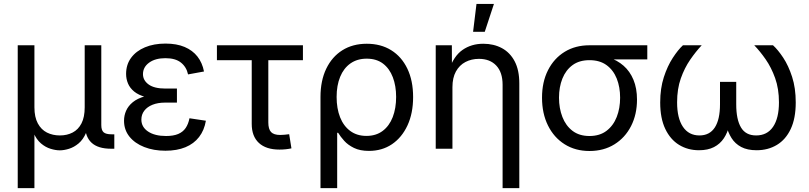

<svg xmlns="http://www.w3.org/2000/svg" viewBox="-20 -770 4186 994"><path d="M71.8 204.1V-535.6H158.2V-214.4Q158.2 -163.6 175.8 -131.1Q193.4 -98.6 223.1 -83.7Q252.9 -68.8 290 -68.8Q327.1 -68.8 356.2 -84Q385.3 -99.1 401.9 -131.3Q418.5 -163.6 418.5 -214.4V-535.6H504.4V-122.6Q504.4 -95.7 516.4 -85.2Q528.3 -74.7 557.6 -74.7H571.8V0H555.2Q487.3 0 453.9 -31.2Q420.4 -62.5 420.4 -122.1V-171.4H440.4Q440.4 -117.2 425.5 -82.3Q410.6 -47.4 387 -27.6Q363.3 -7.8 337.4 0.2Q311.5 8.3 289.6 8.3Q267.6 8.3 241.5 0.2Q215.3 -7.8 192.1 -27.6Q168.9 -47.4 153.8 -82.3Q138.7 -117.2 138.7 -171.4H158.2V204.1Z M836.4 10.3Q775.4 10.3 726.8 -8.8Q678.2 -27.8 650.1 -62.7Q622.1 -97.7 622.1 -145Q622.1 -171.9 632.8 -196.5Q643.6 -221.2 667.2 -240.7Q690.9 -260.3 730.5 -271.5Q770 -282.7 827.1 -282.7H896V-238.8H834.5Q797.4 -238.8 769.8 -227.8Q742.2 -216.8 727.1 -197Q711.9 -177.2 711.9 -150.9Q711.9 -112.3 746.6 -89.1Q781.2 -65.9 839.8 -65.9Q877.9 -65.9 902.6 -76.4Q927.2 -86.9 941.2 -107.4Q955.1 -127.9 960.9 -157.7L1045.9 -145Q1037.6 -95.7 1010.7 -60.8Q983.9 -25.9 939.9 -7.8Q896 10.3 836.4 10.3ZM830.1 -256.8Q773.4 -256.8 735.1 -267.3Q696.8 -277.8 674.6 -296.1Q652.3 -314.5 642.6 -337.9Q632.8 -361.3 632.8 -387.2Q632.8 -435.5 658.7 -470.7Q684.6 -505.9 730.5 -525.1Q776.4 -544.4 836.9 -544.4Q894.5 -544.4 935.8 -526.9Q977.1 -509.3 1002.2 -477.3Q1027.3 -445.3 1036.1 -399.9L953.6 -384.8Q945.3 -423.3 916.7 -446Q888.2 -468.8 836.4 -468.8Q783.7 -468.8 752 -445.6Q720.2 -422.4 720.2 -386.2Q720.2 -354 749.3 -332.8Q778.3 -311.5 836.9 -311.5H896V-256.8Z M1426.8 4.4Q1357.4 4.4 1320.3 -30Q1283.2 -64.5 1283.2 -128.4V-458.5H1103V-535.6H1548.3V-458.5H1369.1V-136.2Q1369.1 -101.6 1383.3 -86.4Q1397.5 -71.3 1430.7 -71.3Q1440.9 -71.3 1453.4 -72.5Q1465.8 -73.7 1477.1 -75.2L1488.8 -2Q1476.1 1 1460 2.7Q1443.8 4.4 1426.8 4.4Z M1639.2 204.1V-268.1Q1639.2 -352.1 1668.9 -414.1Q1698.7 -476.1 1752.4 -509.8Q1806.2 -543.5 1878.9 -543.5Q1951.7 -543.5 2005.4 -510Q2059.1 -476.6 2088.9 -414.6Q2118.7 -352.5 2118.7 -267.6Q2118.7 -183.6 2089.6 -120.8Q2060.5 -58.1 2009.3 -23.4Q1958 11.2 1890.1 11.2Q1843.8 11.2 1812.5 -4.2Q1781.2 -19.5 1762 -41Q1742.7 -62.5 1730.5 -82.5H1725.6V204.1ZM1877 -66.4Q1926.8 -66.4 1961.2 -92.3Q1995.6 -118.2 2013.2 -163.8Q2030.8 -209.5 2030.8 -268.1Q2030.8 -325.2 2013.7 -370.1Q1996.6 -415 1962.9 -440.7Q1929.2 -466.3 1878.4 -466.3Q1829.6 -466.3 1794.4 -441.7Q1759.3 -417 1741 -372.3Q1722.7 -327.6 1722.7 -268.1Q1722.7 -208.5 1740.7 -162.8Q1758.8 -117.2 1793.5 -91.8Q1828.1 -66.4 1877 -66.4Z M2322.3 -318.8V0H2235.8V-535.6H2319.3L2319.8 -405.8H2303.7Q2328.6 -479.5 2374.5 -511.5Q2420.4 -543.5 2481.9 -543.5Q2536.1 -543.5 2578.4 -520.8Q2620.6 -498 2644.5 -452.6Q2668.5 -407.2 2668.5 -337.9V204.1H2582V-331.1Q2582 -395.5 2549.3 -430.4Q2516.6 -465.3 2459.5 -465.3Q2420.9 -465.3 2389.6 -449Q2358.4 -432.6 2340.3 -399.9Q2322.3 -367.2 2322.3 -318.8ZM2429.2 -605.5 2446.8 -749.5H2537.1L2489.7 -605.5Z M3031.7 11.7Q2958.5 11.7 2903.1 -23.2Q2847.7 -58.1 2816.9 -120.4Q2786.1 -182.6 2786.1 -264.2Q2786.1 -345.7 2817.1 -406.7Q2848.1 -467.8 2903.3 -501.7Q2958.5 -535.6 3031.7 -535.6H3331.1V-462.4H3109.4L3031.7 -458.5Q2979 -458.5 2944.1 -432.9Q2909.2 -407.2 2891.6 -363.3Q2874 -319.3 2874 -264.2Q2874 -209.5 2891.6 -164.3Q2909.2 -119.1 2944.1 -92.5Q2979 -65.9 3031.7 -65.9Q3085 -65.9 3120.1 -92.8Q3155.3 -119.6 3172.9 -164.6Q3190.4 -209.5 3190.4 -264.2Q3190.4 -319.3 3172.9 -363.3Q3155.3 -407.2 3120.1 -432.9Q3085 -458.5 3031.7 -458.5V-487.8Q3085.4 -487.8 3130.4 -473.1Q3175.3 -458.5 3208.3 -429.7Q3241.2 -400.9 3259.5 -356.9Q3277.8 -313 3277.8 -254.4Q3277.8 -177.7 3247.1 -117.4Q3216.3 -57.1 3160.9 -22.7Q3105.5 11.7 3031.7 11.7Z M3598.6 7.8Q3541 7.8 3495.6 -20Q3450.2 -47.9 3424.1 -102.8Q3397.9 -157.7 3397.9 -239.7Q3397.9 -312.5 3416.7 -370.4Q3435.5 -428.2 3462.9 -470.2Q3490.2 -512.2 3515.6 -535.6H3612.8Q3582.5 -503.4 3553.2 -460.9Q3523.9 -418.5 3504.6 -364Q3485.4 -309.6 3485.4 -240.2Q3485.4 -158.2 3515.6 -113.5Q3545.9 -68.8 3601.1 -68.8Q3653.8 -68.8 3680.7 -110.1Q3707.5 -151.4 3707.5 -230V-346.2H3791.5V-230Q3791.5 -151.4 3816.2 -110.1Q3840.8 -68.8 3894.5 -68.8Q3951.7 -68.8 3982.2 -113.5Q4012.7 -158.2 4012.7 -240.2Q4012.7 -310.5 3992.9 -365.7Q3973.1 -420.9 3943.8 -462.9Q3914.6 -504.9 3884.8 -535.6H3981.9Q4007.3 -512.7 4034.7 -471.4Q4062 -430.2 4080.8 -372.1Q4099.6 -314 4099.6 -239.7Q4099.6 -157.2 4073.7 -102.3Q4047.9 -47.4 4002 -19.8Q3956.1 7.8 3897 7.8Q3849.1 7.8 3817.4 -9Q3785.6 -25.9 3767.1 -55.4Q3748.5 -85 3739.3 -123H3755.9Q3747.1 -83.5 3727.5 -54.2Q3708 -24.9 3676.3 -8.5Q3644.5 7.8 3598.6 7.8Z"/></svg>

Font: Inter 20pt
Style: Regular
Weight: 400
Version: Version 4.001;git-66647c0bb